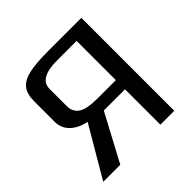

<svg xmlns="http://www.w3.org/2000/svg" viewBox="-168 -799 948 948"><g transform="rotate(-45 306.0 -324.5)"><path d="M528 -649V0H431V-247H283L151 0H32L187 -264Q135 -274 103.5 -304Q72 -334 72 -380V-522Q72 -574 94 -601Q116 -628 164.5 -638.5Q213 -649 300 -649ZM431 -585H295Q169 -585 169 -512V-392Q169 -351 199 -331Q229 -311 304 -311H431Z"/></g></svg>

Font: Play
Style: Regular
Weight: 400
Designer: Jonas Hecksher (Cyrillic expansion: Cyreal)
Foundry: Jonas Hecksher, Playtype, e-types AS
Version: Version 2.101; ttfautohint (v1.5.65-e2d9)